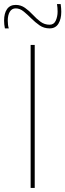

<svg xmlns="http://www.w3.org/2000/svg" viewBox="-67 -920 320 940"><path d="M83 0V-700H103V0ZM-43 -781Q-47 -800 -47 -819Q-47 -855 -32.5 -875.5Q-18 -896 10 -896Q35 -896 55.5 -881.5Q76 -867 94 -847.5Q112 -828 131.5 -813.5Q151 -799 176 -799Q197 -799 206 -819Q215 -839 215 -863Q215 -882 212 -900H230Q233 -880 233 -862Q233 -827 219 -804Q205 -781 176 -781Q148 -781 126.5 -796Q105 -811 86 -830Q67 -849 48.5 -864Q30 -879 10 -879Q-9 -879 -19 -862.5Q-29 -846 -29 -819Q-29 -797 -24 -781Z"/></svg>

Font: Georama Thin
Style: Regular
Weight: 100
Designer: Jean-Baptiste Levee
Foundry: Production Type
Version: Version 1.000